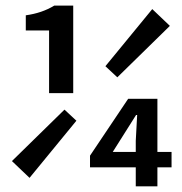

<svg xmlns="http://www.w3.org/2000/svg" viewBox="-20 -656 640 676"><path d="M584 -121.1V-66.9H534.2V0H458V-66.9H296.9V-107.9L431.2 -308.1H534.2V-121.1ZM458 -121.1V-160.2L462.9 -251H459L377 -121.1ZM22 -88.9 207 -270 249 -231 84 -29.8ZM152.8 -328.1V-548.8H70.8V-602.1Q127.9 -609.9 170.9 -636.2H237.8V-328.1ZM578.1 -564.9 393.1 -383.8 351.1 -422.9 516.1 -624Z"/></svg>

Font: SourceCodePro-Semibold
Style: Regular
Weight: 600
Monospace: yes
Designer: Paul D. Hunt
Foundry: Adobe Systems Incorporated
Version: Version 1.009;PS 1.000;hotconv 1.0.70;makeotf.lib2.5.5900